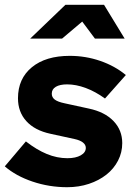

<svg xmlns="http://www.w3.org/2000/svg" viewBox="-41 -770 564 801"><path d="M-21 -76 67 -180Q112 -145 154.5 -127.5Q197 -110 240 -110Q275 -110 296 -122Q317 -134 317 -153Q317 -166 305 -175.5Q293 -185 270 -190L169 -212Q104 -226 69 -264.5Q34 -303 34 -360Q34 -442 92 -489.5Q150 -537 250 -537Q316 -537 377 -516Q438 -495 484 -457L397 -359Q357 -388 316.5 -403Q276 -418 239 -418Q209 -418 192 -408Q175 -398 175 -379Q175 -364 187.5 -354.5Q200 -345 229 -339L330 -317Q396 -303 432.5 -265Q469 -227 469 -173Q469 -134 451.5 -100Q434 -66 403 -41.5Q372 -17 330 -3Q288 11 239 11Q164 11 94.5 -12.5Q25 -36 -21 -76ZM355 -609 302 -680 218 -609H85L232 -750H393L479 -609Z"/></svg>

Font: Red Hat Display Black
Style: Italic
Weight: 900
Italic angle: -12°
Designer: Pentagram / MCKL
Foundry: Pentagram / MCKL
Version: Version 1.003; Red Hat Display Black Italic